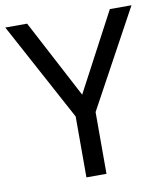

<svg xmlns="http://www.w3.org/2000/svg" viewBox="-81 -781 728 848"><g transform="rotate(-10 283.0 -357.0)"><path d="M283 -363 469 -714H566L328 -277V0H238V-273L0 -714H98Z"/></g></svg>

Font: korean15
Style: Book
Weight: 400
Designer: Jelle Bosma - Monotype Design Team
Foundry: Monotype Imaging Inc.
Version: Version 2.003